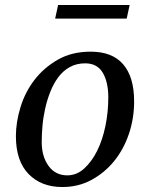

<svg xmlns="http://www.w3.org/2000/svg" viewBox="-20 -743 604 773"><path d="M44 -195C44 -128.3 61 -77.5 95 -42.5C129 -7.5 174.3 10 231 10C274.3 10 313.7 0.3 349 -19C384.3 -38.3 414.7 -63.7 440 -95C465.3 -126.3 485 -162.7 499 -204C513 -245.3 520 -289 520 -335C520 -400.3 505.3 -450 476 -484C446.7 -518 403 -535 345 -535C294.3 -535 250.2 -524.2 212.5 -502.5C174.8 -480.8 143.5 -453.7 118.5 -421C93.5 -388.3 74.8 -351.8 62.5 -311.5C50.2 -271.2 44 -232.3 44 -195ZM323 -488C355 -488 378.5 -475.5 393.5 -450.5C408.5 -425.5 416 -392.3 416 -351C416 -311.7 412.2 -273.3 404.5 -236C396.8 -198.7 385.8 -165.5 371.5 -136.5C357.2 -107.5 339.8 -83.7 319.5 -65C299.2 -46.3 276.3 -37 251 -37C219 -37 193.8 -49.7 175.5 -75C157.2 -100.3 148 -132.3 148 -171C148 -191.7 149 -213.5 151 -236.5C153 -259.5 156.7 -282.8 162 -306.5C167.3 -330.2 174.3 -352.8 183 -374.5C191.7 -396.2 202.3 -415.5 215 -432.5C227.7 -449.5 243 -463 261 -473C279 -483 299.7 -488 323 -488ZM202 -668H490L502 -723H214Z"/></svg>

Font: PT Serif Caption
Style: Italic
Weight: 400
Italic angle: -12°
Designer: A.Korolkova, O.Umpeleva, V.Yefimov
Foundry: ParaType Ltd
Version: Version 1.000W OFL